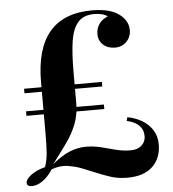

<svg xmlns="http://www.w3.org/2000/svg" viewBox="-53 -785 766 848"><g transform="rotate(-5 330.0 -361.0)"><path d="M628.4 -121.1Q628.4 -59.6 589.8 -22.7Q551.3 14.2 477.5 14.2Q439.5 14.2 406.7 4.2Q374 -5.9 325.7 -26.4Q278.3 -46.9 251.5 -54.2Q219.2 -62 202.1 -62Q174.3 -62 147.5 -51.8Q126.5 -19.5 102.3 -2.7Q78.1 14.2 54.7 14.2Q32.2 14.2 32.2 -2Q32.2 -12.2 43.2 -24.2Q54.2 -36.1 74 -46.9Q93.8 -57.6 119.1 -64Q128.9 -91.8 131.6 -123.3Q134.3 -154.8 134.3 -215.8V-257.8V-296.9H57.1V-316.9H134.3V-397H57.1V-417H134.3V-439Q134.3 -735.8 386.2 -735.8Q456.1 -735.8 496.1 -711.9Q519 -698.2 532 -678.5Q544.9 -658.7 544.9 -634.8Q544.9 -604 524.7 -583.5Q504.4 -563 473.6 -563Q441.9 -563 421.4 -581.3Q400.9 -599.6 400.9 -628.9Q400.9 -654.8 414.8 -674.3Q428.7 -693.8 453.1 -703.1Q445.8 -710 429.7 -714.4Q413.6 -718.8 394.5 -718.8Q346.7 -718.8 322.3 -690.7Q297.9 -662.6 289.6 -609.4Q281.2 -556.2 281.2 -464.8V-417H402.3V-397H281.2V-337.4Q281.2 -323.7 280.8 -316.9H402.3V-296.9H278.8Q273.9 -261.2 260.3 -230.2Q246.6 -199.2 228.8 -172.6Q210.9 -146 179.7 -105Q173.8 -96.7 167.7 -88.9Q161.6 -81.1 156.2 -73.7Q199.7 -109.9 235.8 -124Q272 -138.2 306.6 -138.2Q333 -138.2 354.5 -134Q376 -129.9 407.7 -121.1Q435.5 -113.3 456.8 -109.1Q478 -105 502.4 -105Q533.7 -105 551.5 -121.3Q569.3 -137.7 569.3 -162.1Q569.3 -191.4 549.8 -210.2Q530.3 -229 496.1 -235.8L500.5 -252Q534.2 -246.1 563.2 -229.5Q592.3 -212.9 610.4 -185.3Q628.4 -157.7 628.4 -121.1Z"/></g></svg>

Font: TypoPRO Playfair Display
Style: Bold
Weight: 700
Designer: Claus Eggers Sørensen
Foundry: Claus Eggers Sørensen
Version: Version 1.004;PS 001.004;hotconv 1.0.70;makeotf.lib2.5.58329